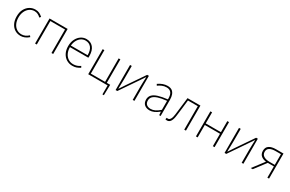

<svg xmlns="http://www.w3.org/2000/svg" viewBox="167 -1924 5290 3498"><g transform="rotate(30 2812.0 -175.5)"><path d="M59 -262Q59 -352 92 -413Q125 -474 178.5 -507Q232 -540 296 -540Q345 -540 381.5 -522Q418 -504 450 -474L427 -448Q398 -476 366 -491.5Q334 -507 296 -507Q240 -507 194.5 -475.5Q149 -444 123 -388.5Q97 -333 97 -262Q97 -191 122 -136Q147 -81 192 -50.5Q237 -20 296 -20Q375 -20 442 -83L463 -57Q384 13 295 13Q227 13 173.5 -20.5Q120 -54 89.5 -116Q59 -178 59 -262Z M597 -527H978V0H942V-494H633V0H597Z M1262 -20Q1206 -54 1174 -116Q1142 -178 1142 -262Q1142 -346 1174 -409Q1206 -472 1258 -506Q1310 -540 1369 -540Q1462 -540 1515 -476Q1568 -412 1568 -297V-281Q1568 -275 1566 -261H1180Q1180 -191 1205.5 -136.5Q1231 -82 1277.5 -51Q1324 -20 1385 -20Q1464 -20 1530 -68L1546 -37Q1505 -13 1470.5 0Q1436 13 1383 13Q1318 13 1262 -20ZM1369 -507Q1321 -507 1280 -481Q1239 -455 1212.5 -406.5Q1186 -358 1180 -294H1533Q1533 -399 1489 -453Q1445 -507 1369 -507Z M2123 0H1715V-527H1751V-33H2051V-527H2087V-33H2158V-13L2153 189H2123Z M2291 -527H2327V-249Q2327 -167 2322 -49H2327Q2359 -96 2403 -164L2651 -527H2687V0H2651V-277Q2651 -303 2653 -373L2657 -478H2652Q2619 -426 2575 -363L2327 0H2291Z M2858 -130Q2858 -188 2894.5 -227.5Q2931 -267 3006 -291Q3081 -315 3202 -329Q3204 -374 3195 -413Q3172 -507 3074 -507Q3024 -507 2980 -488Q2936 -469 2902 -443L2884 -472Q2981 -540 3076 -540Q3138 -540 3174 -513Q3238 -463 3238 -341V0H3208L3203 -70H3200Q3100 13 3010 13Q2942 13 2900 -23.5Q2858 -60 2858 -130ZM3202 -109V-298Q3087 -286 3021 -264Q2955 -242 2925 -209.5Q2895 -177 2895 -131Q2895 -74 2928 -47Q2961 -20 3013 -20Q3059 -20 3104 -41.5Q3149 -63 3202 -109Z M3343 7 3352 -28 3362 -26Q3368 -24 3374 -24Q3440 -24 3456 -162L3478 -345L3500 -527H3771V0H3735V-494H3528Q3522 -445 3509 -326L3488 -156Q3469 13 3379 13Q3360 13 3343 7Z M3981 -527H4017V-294H4337V-527H4373V0H4337V-261H4017V0H3981Z M4583 -527H4619V-249Q4619 -167 4614 -49H4619Q4651 -96 4695 -164L4943 -527H4979V0H4943V-277Q4943 -303 4945 -373L4949 -478H4944Q4911 -426 4867 -363L4619 0H4583Z M5484 -237H5356Q5270 -237 5219 -274Q5168 -311 5168 -385Q5168 -458 5219 -492.5Q5270 -527 5363 -527H5519V0H5484ZM5484 -494H5375Q5294 -494 5249.5 -467.5Q5205 -441 5205 -385Q5205 -328 5250 -298.5Q5295 -269 5375 -269H5484ZM5327 -253 5358 -240 5176 0H5134Z"/></g></svg>

Font: Merged Yaku Han JP Thin
Style: Regular
Weight: 250
Designer: Ryoko NISHIZUKA 西塚涼子 (kana, bopomofo & ideographs); Paul D. Hunt (Latin, Greek & Cyrillic); Sandoll Communications 산돌커뮤니
Foundry: Adobe
Version: Version 2.004